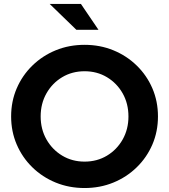

<svg xmlns="http://www.w3.org/2000/svg" viewBox="-20 -937 853 968"><path d="M406.4 11Q328.3 11 261 -16.5Q193.7 -44 143.1 -93.5Q92.4 -143 64.3 -208.5Q36.1 -274 36.1 -350Q36.1 -426 64.3 -491.5Q92.5 -557 143.3 -606.5Q194 -656 261.1 -683.5Q328.3 -711 406.4 -711Q484.3 -711 551.4 -683.5Q618.6 -656 669.3 -606.5Q720.1 -557 748.3 -491.5Q776.4 -426 776.4 -350Q776.4 -274 748.3 -208.5Q720.1 -143 669.3 -93.5Q618.6 -44 551.4 -16.5Q484.3 11 406.4 11ZM406.4 -122.2Q469.3 -122.2 519.2 -152.2Q569.1 -182.1 598.4 -233.8Q627.6 -285.5 627.6 -349.7Q627.6 -414.8 598.4 -466.4Q569.1 -517.9 519.2 -547.8Q469.3 -577.8 406.5 -577.8Q343.6 -577.8 293.5 -547.8Q243.5 -517.9 214.2 -466.3Q185 -414.6 185 -350Q185 -285.5 214.3 -233.9Q243.6 -182.4 293.7 -152.3Q343.8 -122.2 406.4 -122.2ZM365 -786.8 230.5 -917.1H388L476.5 -786.8Z"/></svg>

Font: Red Hat Display VF
Style: Regular
Weight: 300
Designer: Pentagram, MCKL
Foundry: Pentagram, MCKL
Version: Version 1.023